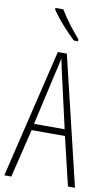

<svg xmlns="http://www.w3.org/2000/svg" viewBox="-103 -999 597 1049"><g transform="rotate(10 196.0 -474.5)"><path d="M160 -949H116V-941C147 -892 207 -828 246 -791H269V-802C232 -846 192 -895 160 -949ZM353 0H392L221 -714H171L0 0H39L104 -269H289ZM215 -596 281 -305H111L177 -597C185 -631 191 -654 196 -683C202 -654 207 -630 215 -596Z"/></g></svg>

Font: Noto Sans Thai Looped ExtraCondensed ExtraLight
Style: Regular
Weight: 200
Width: 2
Designer: Sasikarn Vongin, Ben Mitchell
Foundry: The Fontpad Ltd
Version: Version 1.001